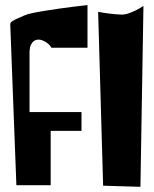

<svg xmlns="http://www.w3.org/2000/svg" viewBox="-20 -719 602 749"><path d="M382.3 5.4 362.8 -672.9Q407.7 -664.1 452.6 -662.1Q467.8 -661.1 489.5 -669.7Q511.2 -678.2 525.4 -687L539.6 -695.8L527.8 9.8ZM43.9 3.4Q20 -611.3 20 -624Q20 -627 21 -629.2Q22 -631.3 24.7 -633.5Q27.3 -635.7 29.8 -637.5Q32.2 -639.2 37.6 -641.8Q43 -644.5 47.4 -646.5Q51.8 -648.4 60.1 -652.1Q68.4 -655.8 74.7 -658.7Q91.3 -666.5 152.8 -676.5Q214.4 -686.5 267.6 -692.9L321.3 -699.2V-532.7H180.7Q173.8 -545.4 159.2 -554.7Q144.5 -564 130.9 -564.5Q115.2 -564.5 106.4 -553.2Q97.7 -542 96.7 -530.3L95.2 -519V-281.7H297.9V-208.5H177.7V3.4Z"/></svg>

Font: Some Time Later
Style: Regular
Weight: 400
Version: Version 003.300